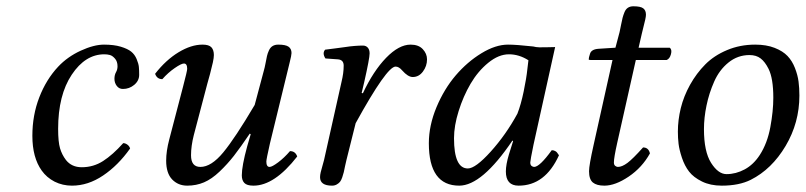

<svg xmlns="http://www.w3.org/2000/svg" viewBox="-20 -581 2564 611"><path d="M209 9.8Q179.2 9.8 153.8 -2.9Q128.4 -16.1 112.8 -38.1Q83 -79.6 83 -148.9Q83 -214.4 105 -271.2Q127 -328.1 165 -368.7Q194.8 -400.4 236.8 -419.7Q278.8 -439 311 -439Q342.3 -439 364.3 -432.4Q386.2 -425.8 397.5 -416.7Q408.7 -407.7 414.8 -393.1Q420.9 -378.4 421.9 -368.2Q422.9 -357.9 422.9 -342.8Q422.9 -324.2 407.2 -311Q391.6 -297.9 371.1 -297.9Q358.9 -297.9 351.6 -307.6Q344.2 -317.4 344.2 -330.1Q344.2 -342.3 349.1 -351.1Q354 -359.4 354 -370.1Q354 -385.3 345.9 -394.5Q337.9 -403.8 329.6 -406Q321.3 -408.2 312 -408.2Q251.5 -408.2 208.3 -343.3Q165 -278.3 165 -170.9Q165 -129.4 171.1 -108.9Q177.2 -88.4 189.9 -71.8Q208 -48.8 240.2 -48.8Q277.3 -48.8 308.1 -68.6Q338.9 -88.4 372.1 -125.5Q378.9 -125.5 385.5 -120.6Q392.1 -115.7 394 -108.4Q356 -54.7 308.1 -22.5Q260.3 9.8 209 9.8Z M894.5 -352.1 838.9 -124Q827.6 -74.2 827.6 -66.9Q827.6 -49.8 837.9 -49.8Q845.7 -49.8 865 -64.2Q884.3 -78.6 902.8 -100.1Q919.9 -100.1 925.8 -83Q853.5 9.8 786.6 9.8Q765.6 9.8 757.6 1.2Q749.5 -7.3 749.5 -22.9Q749.5 -52.7 766.6 -115.2L777.8 -153.8L774.9 -155.8Q745.1 -111.8 724.4 -85.2Q703.6 -58.6 678.7 -34.9Q653.8 -11.2 629.2 -0.7Q604.5 9.8 575.7 9.8Q546.9 9.8 527.8 -10Q508.8 -29.8 508.8 -69.8Q508.8 -100.1 518.6 -137.2L562.5 -305.2Q575.7 -355.5 575.7 -361.8Q575.7 -378.9 565.4 -378.9Q557.1 -378.9 535.9 -364.3Q514.6 -349.6 496.6 -329.1Q479.5 -329.1 473.6 -346.2Q507.8 -390.1 548.1 -414.6Q588.4 -439 624.5 -439Q645 -439 652.8 -430.4Q660.6 -421.9 660.6 -405.8Q660.6 -397.5 657.5 -382.8Q654.3 -368.2 648.4 -345.7L639.6 -314L596.7 -150.9Q587.9 -116.2 587.9 -86.9Q587.9 -49.8 617.7 -49.8Q652.3 -49.8 690.4 -95.9Q728.5 -142.1 790.5 -247.1L819.8 -356.9Q822.3 -365.2 825 -379.6Q827.6 -394 829.6 -402.6Q831.5 -411.1 835.9 -420.7Q840.3 -430.2 847.7 -434.6Q855 -439 865.7 -439Q888.7 -439 898.2 -432.4Q907.7 -425.8 907.7 -412.1Q907.7 -405.3 901.6 -381.3Q895.5 -357.4 894.5 -352.1Z M1130.9 -285.2 1134.8 -284.2Q1168 -355 1208.7 -397Q1249.5 -439 1286.6 -439Q1312 -439 1325.4 -424.6Q1338.9 -410.2 1338.9 -392.1Q1338.9 -370.6 1325.9 -353.3Q1313 -335.9 1293.5 -335.9Q1278.3 -335.9 1259.8 -356.9Q1249.5 -369.1 1238.8 -369.1Q1210.9 -369.1 1111.8 -189L1082.5 -71.8Q1080.6 -64.9 1078.1 -52.5Q1075.7 -40 1074 -33Q1072.3 -25.9 1069.1 -16.6Q1065.9 -7.3 1062 -2.4Q1058.1 2.4 1051.5 6.1Q1044.9 9.8 1036.6 9.8Q998.5 9.8 998.5 -17.1Q998.5 -23.9 1000.5 -32.5Q1002.4 -41 1005.9 -52.5Q1009.3 -64 1011.2 -71.8L1066.9 -320.8Q1073.7 -348.6 1073.7 -372.1Q1073.7 -390.6 1055.7 -392.1L1015.6 -395Q1004.9 -411.6 1014.6 -422.9Q1027.3 -424.3 1048.3 -427.2L1081.1 -431.6Q1093.3 -433.6 1108.4 -434.8Q1123.5 -436 1134.8 -436Q1144.5 -436 1150.4 -429.4Q1156.2 -422.9 1156.2 -411.1Q1156.2 -395.5 1139.2 -320.3Z M1676.8 -433.1Q1685.5 -430.7 1696.5 -430.4Q1707.5 -430.2 1724.1 -430.7Q1740.7 -431.2 1746.6 -431.2L1677.7 -120.1Q1667.5 -70.3 1667.5 -64Q1667.5 -56.2 1671.6 -53Q1675.8 -49.8 1679.7 -49.8Q1697.3 -49.8 1735.8 -103Q1742.2 -103 1746.8 -100.3Q1751.5 -97.7 1752.9 -95.2L1758.8 -86.9Q1714.8 9.8 1630.4 9.8Q1589.8 9.8 1589.8 -35.2Q1589.8 -57.1 1599.6 -89.8L1612.8 -131.8L1610.8 -133.8Q1513.7 9.8 1441.4 9.8Q1344.7 9.8 1344.7 -125Q1344.7 -181.6 1369.1 -240Q1393.6 -298.3 1430.4 -341.3Q1467.3 -384.3 1512.2 -411.6Q1557.1 -439 1596.7 -439Q1623 -439 1676.8 -433.1ZM1626.5 -219.2Q1637.7 -247.6 1646.5 -290Q1655.3 -332.5 1658.2 -360.8L1661.6 -389.2Q1631.8 -408.2 1599.6 -408.2Q1566.9 -408.2 1533.9 -381.3Q1501 -354.5 1477.5 -314.5Q1454.1 -274.4 1439.5 -227.5Q1424.8 -180.7 1424.8 -141.1Q1424.8 -44.9 1468.8 -44.9Q1493.2 -44.9 1541.5 -98.4Q1589.8 -151.9 1626.5 -219.2Z M1938.5 -429.2 1951.7 -479Q1953.6 -487.3 1956.3 -501.5Q1959 -515.6 1961.2 -524.2Q1963.4 -532.7 1967.3 -542.2Q1971.2 -551.8 1978.3 -556.4Q1985.4 -561 1995.6 -561Q2018.6 -561 2027.1 -554.4Q2035.6 -547.9 2035.6 -534.2Q2035.6 -528.8 2033.4 -518.8Q2031.2 -508.8 2027.3 -493.7Q2023.4 -479.5 2022.5 -474.1L2012.2 -429.2H2111.3Q2119.1 -423.3 2115.2 -408.7Q2111.3 -394 2101.6 -390.1H2003.4L1944.3 -127Q1933.6 -79.1 1933.6 -64Q1933.6 -56.2 1938 -53Q1942.4 -49.8 1946.3 -49.8Q1959.5 -49.8 1976.6 -62.5Q1993.7 -75.2 2026.4 -111.8Q2043.9 -111.8 2048.3 -92.8Q2023.4 -47.9 1980.7 -19Q1938 9.8 1903.3 9.8Q1878.9 9.8 1866.7 -0.2Q1854.5 -10.3 1854.5 -36.1Q1854.5 -54.7 1868.7 -118.2L1929.2 -390.1H1859.4Q1853.5 -390.1 1853.5 -392.1Q1853.5 -397.5 1857.4 -409.2Q1861.3 -424.3 1885.3 -425.8Z M2220.2 -169.9Q2220.2 -98.6 2242.9 -62.7Q2265.6 -26.9 2292 -26.9Q2321.8 -26.9 2349.9 -42Q2377.9 -57.1 2397.9 -87.9Q2421.9 -125 2431.4 -176.3Q2440.9 -227.5 2440.9 -270Q2440.9 -331.5 2425.8 -361.8Q2414.6 -384.3 2400.6 -395Q2386.7 -405.8 2365.2 -405.8Q2327.6 -405.8 2298.3 -382.1Q2269 -358.4 2252.7 -321.3Q2236.3 -284.2 2228.3 -245.1Q2220.2 -206.1 2220.2 -169.9ZM2137.2 -162.1Q2137.2 -199.2 2146.5 -237.1Q2155.8 -274.9 2176 -311.3Q2196.3 -347.7 2224.4 -376Q2252.4 -404.3 2293.7 -421.6Q2335 -439 2383.3 -439Q2418.9 -439 2445.1 -428.7Q2471.2 -418.5 2486.1 -402.8Q2501 -387.2 2509.8 -364.5Q2518.6 -341.8 2521.2 -321.5Q2523.9 -301.3 2523.9 -276.9Q2523.9 -190.4 2480 -116.5Q2436 -42.5 2369.1 -8.8Q2332 9.8 2276.9 9.8Q2240.7 9.8 2213.9 -3.4Q2187 -16.6 2172.9 -34.9Q2158.7 -53.2 2150.1 -78.9Q2141.6 -104.5 2139.4 -123.3Q2137.2 -142.1 2137.2 -162.1Z"/></svg>

Font: Linux Libertine G
Style: Italic
Weight: 400
Italic angle: -12°
Designer: Philipp H. Poll
Foundry: Philipp H. Poll
Version: Version 5.1.3